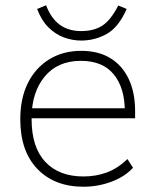

<svg xmlns="http://www.w3.org/2000/svg" viewBox="-20 -701 587 729"><path d="M297 8Q187 8 122 -59.5Q57 -127 57 -248Q57 -328 86 -386Q115 -444 167.5 -476Q220 -508 288 -508Q353 -508 398.5 -480.5Q444 -453 468.5 -401.5Q493 -350 493 -279V-252H84V-290H471L454 -277Q454 -367 412 -418.5Q370 -470 287 -470Q199 -470 149.5 -410Q100 -350 100 -253V-248Q100 -142 152 -86.5Q204 -31 297 -31Q344 -31 385 -46Q426 -61 464 -97L485 -64Q454 -30 403 -11Q352 8 297 8ZM288 -547Q255 -547 222.5 -559Q190 -571 163.5 -597.5Q137 -624 121 -667L155 -681Q174 -631 207 -607Q240 -583 288 -583Q337 -583 369 -604Q401 -625 429 -680L461 -667Q430 -597 385 -572Q340 -547 288 -547Z"/></svg>

Font: Mulish ExtraLight
Style: Regular
Weight: 200
Designer: Vernon Adams
Foundry: Vernon Adams
Version: Version 3.603